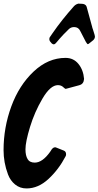

<svg xmlns="http://www.w3.org/2000/svg" viewBox="-40 -1056 553 1078"><path d="M279 -820 275 -816H276Q268 -807 261 -807Q257 -807 248 -814L250 -813L244 -820Q237 -827 237 -837Q237 -845 241 -849L254 -868Q307 -945 376 -1022Q388 -1034 403 -1036L407 -1035H415Q418 -1034 427 -1034Q444 -1030 447 -1016Q470 -932 476 -910V-911Q478 -900 482 -890L491 -861Q493 -855 493 -851Q493 -839 483 -830L463 -814Q456 -808 453 -808Q450 -808 442 -821L410 -883Q400 -904 376 -904Q358 -904 346 -892L322 -868Q319 -866 317 -863Q290 -834 279 -820ZM115 -163 114 -164Q126 -143 155 -143Q198 -143 241 -203L245 -209Q256 -229 269 -229Q274 -229 277 -227L317 -211Q331 -206 331 -190Q331 -182 328 -178Q290 -105 232.5 -51.5Q175 2 109 2Q72 2 45 -20Q18 -42 5 -76.5Q-8 -111 -14 -145Q-20 -179 -20 -213Q-20 -340 23.5 -458.5Q67 -577 148.5 -654Q230 -731 328 -731Q373 -731 400.5 -697Q428 -663 432 -613Q430 -584 406 -578H407L329 -557H328Q322 -560 316 -566Q304 -578 285 -578Q243 -578 198.5 -502.5Q154 -427 128.5 -343Q103 -259 103 -218Q103 -182 115 -163Z"/></svg>

Font: Bangerz Fix
Style: Regular
Weight: 400
Designer: vernon adams
Foundry: Vernon Adams
Version: Version 2.10;December 28, 2023;FontCreator 13.0.0.2683 64-bi